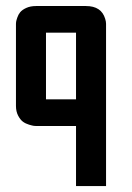

<svg xmlns="http://www.w3.org/2000/svg" viewBox="-20 -420 440 640"><path d="M333.5 -340.8V200.2H233.4V0H100.1Q97.2 0 92.8 -0.5Q88.4 -1 76.9 -4.4Q65.4 -7.8 56.6 -14.2Q47.9 -20.5 40.5 -34.4Q33.2 -48.3 33.2 -66.9V-340.8Q33.2 -343.3 33.7 -347.2Q34.2 -351.1 37.6 -361.3Q41 -371.6 47.4 -379.4Q53.7 -387.2 67.6 -393.6Q81.5 -399.9 100.1 -399.9H266.6Q317.9 -399.9 330.6 -357.4Q333.5 -348.1 333.5 -340.8ZM233.4 -311H133.3V-88.9H233.4Z"/></svg>

Font: Malkor
Style: Bold
Weight: 700
Version: Version 1.3